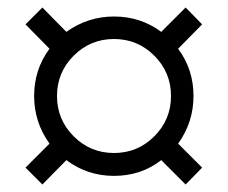

<svg xmlns="http://www.w3.org/2000/svg" viewBox="-20 -580 607 512"><path d="M519 -133 475 -88 410 -153Q356 -111 284 -111Q213 -111 157 -153L93 -88L48 -133L112 -197Q71 -254 71 -324Q71 -395 112 -450L48 -515L93 -560L157 -495Q214 -536 284 -536Q355 -536 410 -495L475 -560L519 -515L455 -450Q496 -395 496 -324Q496 -254 455 -197ZM176.5 -216.5Q221 -172 284 -172Q347 -172 391.5 -216.5Q436 -261 436 -324Q436 -387 391.5 -431.5Q347 -476 284 -476Q221 -476 176.5 -431.5Q132 -387 132 -324Q132 -261 176.5 -216.5Z"/></svg>

Font: Questrial
Style: Regular
Weight: 400
Designer: Joe Prince
Foundry: Joe Prince
Version: Version 1.002